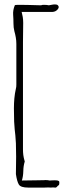

<svg xmlns="http://www.w3.org/2000/svg" viewBox="-20 -730 289 869"><path d="M228 119Q224 118 218.5 118.5Q213 119 207 119Q201 118 195.5 118.5Q190 119 181 119H108Q74 119 65.5 105.5Q57 92 52 58Q52 38 52.5 18Q53 -2 53 -21Q53 -60 52 -81.5Q51 -103 49.5 -117Q48 -131 46.5 -144.5Q45 -158 44 -179.5Q43 -201 43 -240Q43 -263 45 -285Q47 -307 52 -329Q54 -335 54 -347.5Q54 -360 54 -372.5Q54 -385 54 -390V-531Q54 -546 51.5 -560.5Q49 -575 45 -589Q41 -605 41 -623Q41 -643 39.5 -663.5Q38 -684 47 -706Q48 -708 60 -708Q72 -708 79 -708Q91 -708 111 -707.5Q131 -707 148 -706.5Q165 -706 166 -706Q171 -708 174.5 -708Q178 -708 182 -708Q187 -708 192 -707.5Q197 -707 201 -706Q203 -706 212 -708Q221 -710 229 -710Q238 -710 242 -706Q250 -698 241 -687.5Q232 -677 218 -676H78Q81 -665 83 -653Q85 -641 85 -626Q85 -606 84.5 -584.5Q84 -563 84 -539V-53Q84 -41 85.5 -28.5Q87 -16 92 1Q86 20 85.5 44Q85 68 79 87Q128 86 149.5 86Q171 86 177.5 85.5Q184 85 186 85Q191 85 196 85.5Q201 86 205 87Q207 87 213 86.5Q219 86 226 86Q232 86 237.5 86.5Q243 87 247 90Q249 91 248.5 99Q248 107 246 108Q242 110 238 115Q234 120 228 119Z"/></svg>

Font: Sankofa Display
Style: Regular
Weight: 400
Designer: Batsirai Madzonga
Foundry: Batsirai Madzonga
Version: Version 1.000; ttfautohint (v1.8.4.7-5d5b)